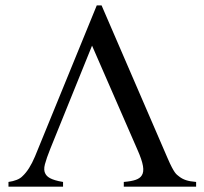

<svg xmlns="http://www.w3.org/2000/svg" viewBox="-20 -698 763 718"><path d="M442.9 0V-17.6Q471.7 -20 487.5 -25.6Q503.4 -31.2 509.8 -41.5Q518.6 -54.2 514.6 -77.4Q510.7 -100.6 493.7 -138.7L324.2 -527.3L168.5 -142.6Q153.8 -106 147.9 -83.5Q142.1 -61 149.9 -47.9Q152.3 -43.5 156.2 -39.6Q160.2 -35.6 167.2 -31.7Q174.3 -27.8 186 -24.2Q197.8 -20.5 215.8 -17.6V0H11.7V-17.6Q28.8 -20 42.5 -25.4Q56.2 -30.8 64.5 -39.6Q89.8 -63 110.8 -112.8L341.8 -677.7H359.9L606.9 -106Q616.2 -84.5 622.6 -72.5Q628.9 -60.5 633.5 -54Q638.2 -47.4 642.1 -44.2Q646 -41 650.4 -37.6Q661.6 -28.8 675.8 -24.2Q689.9 -19.5 713.4 -17.6V0Z"/></svg>

Font: Doulos SIL Compact
Style: Regular
Weight: 400
Designer: Walt Agee, Victor Gaultney, Peter Martin, Debbi Hosken
Foundry: SIL International
Version: Version 4.110; 2011; Maintenance release ; LnSpcTght